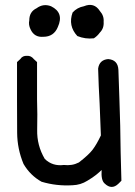

<svg xmlns="http://www.w3.org/2000/svg" viewBox="-20 -727 540 767"><path d="M126 -694Q153 -714 184 -702Q237 -676 211 -619Q195 -580 153 -580Q117 -577 102 -610Q93 -628 97 -646Q97 -680 126 -694ZM315 -702Q356 -719 379 -683Q396 -664 394 -640Q396 -614 379 -597Q369 -583 355 -574Q321 -570 289 -583Q251 -624 270 -677Q288 -697 315 -702ZM61 -491Q70 -505 88 -504Q104 -505 115 -491Q121 -485 128 -479V-330Q130 -271 128.5 -208.5Q127 -146 159 -92Q190 -62 235 -68Q268 -64 295 -78Q334 -108 350 -129Q366 -150 383 -186Q380 -249 378 -313Q374 -382 372 -453Q377 -488 412 -491Q451 -488 453 -448Q455 -390 457 -331Q461 -225 462 -118Q463 -62 465 -5Q459 1 453 7Q426 33 398 6Q383 -7 386 -48Q378 -40 364.5 -29Q351 -18 329 -5Q302 12 270 13Q206 17 146 -1Q101 -26 74 -72Q49 -132 48.5 -196.5Q48 -261 48 -325V-479Q54 -485 61 -491Z"/></svg>

Font: Kosefont JP
Style: Regular
Weight: 400
Designer: Nozomi Seto 瀬戸のぞみ
Version: Version 3.00;June 19, 2020